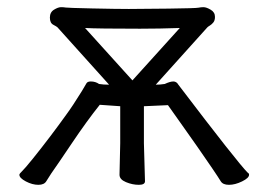

<svg xmlns="http://www.w3.org/2000/svg" viewBox="-20 -505 749 535"><path d="M349 -281 481 -427Q424 -425 370 -425Q252 -425 217 -427ZM448 -212 381 -209V-106L384 0Q384 10 367 10Q349 10 331 2.5Q313 -5 313 -18L315 -106V-209L258 -213Q222 -168 180 -105.5Q138 -43 123 -22L109 0Q103 10 87 10Q70 10 52 0.5Q34 -9 34 -18Q34 -21 41.5 -28Q49 -35 72 -63.5Q95 -92 120 -125Q145 -158 165 -186Q182 -209 208 -251L221 -273Q224 -278 233 -278Q246 -278 256 -271Q268 -269 284 -269L140 -429Q138 -431 128.5 -436Q119 -441 119 -456Q119 -471 130.5 -478Q142 -485 150 -485Q158 -485 163 -484Q168 -483 236.5 -481.5Q305 -480 339 -480Q374 -480 449.5 -481Q525 -482 532.5 -483.5Q540 -485 547 -485Q555 -485 567 -478Q579 -471 579 -458Q579 -448 574.5 -442.5Q570 -437 565 -434Q560 -431 558 -429L414 -269Q426 -269 439 -271Q454 -278 463 -278Q472 -278 477 -269Q642 -52 671 -23Q674 -22 674 -18Q674 -9 654.5 0.5Q635 10 618 10Q601 10 595 0Q589 -10 571 -36.5Q553 -63 530 -96Q507 -129 484.5 -160.5Q462 -192 448 -212Z"/></svg>

Font: LXGW WenKai
Style: Regular
Weight: 400
Designer: LXGW / Fontworks Inc.
Foundry: LXGW / Fontworks Inc.
Version: Version 1.520; June 14, 2025